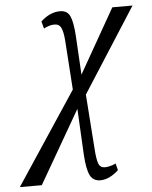

<svg xmlns="http://www.w3.org/2000/svg" viewBox="-159 -585 690 871"><g transform="rotate(-5 186.5 -149.0)"><path d="M174 -180 159 -402Q156 -445 146.5 -463.5Q137 -482 114 -481Q104 -481 91 -477Q78 -473 68 -467L59 -500Q101 -539 147 -539Q180 -539 192.5 -511.5Q205 -484 209 -419L219 -244L385 -536H477L231 -152L249 98Q252 144 259.5 164Q267 184 289 184Q299 184 314.5 180Q330 176 338 171L346 202Q304 241 263 241Q230 241 216 213Q202 185 198 120L187 -91L-4 240H-104Z"/></g></svg>

Font: Noto Serif Cond
Style: Italic
Weight: 400
Width: 3
Italic angle: -12°
Designer: Monotype Design Team
Foundry: Monotype Imaging Inc.
Version: Version 1.001